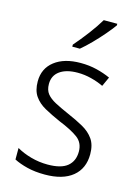

<svg xmlns="http://www.w3.org/2000/svg" viewBox="-118 -830 651 905"><g transform="rotate(15 208.0 -377.5)"><path d="M375 -138Q375 -68 327.5 -29Q280 10 192 10Q144 10 106 0.5Q68 -9 41 -23V-79Q72 -61 111.5 -50Q151 -39 193 -39Q259 -39 289.5 -64.5Q320 -90 320 -136Q320 -179 288.5 -202.5Q257 -226 195 -251Q152 -270 118.5 -288.5Q85 -307 66 -334.5Q47 -362 47 -406Q47 -469 94 -505.5Q141 -542 221 -542Q263 -542 299.5 -533Q336 -524 367 -510L346 -464Q319 -477 286 -485.5Q253 -494 219 -494Q164 -494 132.5 -471.5Q101 -449 101 -408Q101 -378 115.5 -360Q130 -342 157.5 -327.5Q185 -313 226 -295Q268 -277 302 -258Q336 -239 355.5 -211Q375 -183 375 -138ZM339 -757Q324 -736 300 -708Q276 -680 249 -652.5Q222 -625 199 -606H162V-616Q191 -649 222 -690Q253 -731 273 -765H339Z"/></g></svg>

Font: Noto Sans Arabic SemCond Light
Style: Regular
Weight: 300
Width: 4
Designer: Monotype Design Team, Nadine Chahine, Nizar Qandah and Khaled Hosny
Foundry: Monotype Imaging Inc.
Version: Version 2.012; ttfautohint (v1.8.4.7-5d5b)